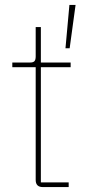

<svg xmlns="http://www.w3.org/2000/svg" viewBox="-20 -760 350 780"><path d="M287 -740 263 -564H246L262 -740ZM259 0H154Q125 0 125 -29V-487H30V-506H102Q115 -506 120 -511.5Q125 -517 125 -531V-650H146V-506H267V-487H146V-19H259Z"/></svg>

Font: IBM Plex Sans Thin
Style: Regular
Weight: 100
Designer: Mike Abbink, Paul van der Laan, Pieter van Rosmalen
Foundry: Bold Monday
Version: Version 3.0